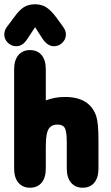

<svg xmlns="http://www.w3.org/2000/svg" viewBox="-23 -866 520 897"><path d="M191 -397V-542Q191 -585 171.5 -608.5Q152 -632 117 -632Q83 -632 63 -608.5Q43 -585 43 -542V-79Q43 -36 63 -12.5Q83 11 117 11Q152 11 171.5 -12.5Q191 -36 191 -79V-180Q191 -215 195 -236.5Q199 -258 208 -269Q215 -277 224 -280.5Q233 -284 246 -284Q271 -284 280 -268Q289 -251 289 -200V-79Q289 -36 309 -12.5Q329 11 363 11Q398 11 417.5 -12.5Q437 -36 437 -79V-211Q437 -252 434.5 -278.5Q432 -305 427 -322Q397 -413 281 -413Q255 -413 234 -409Q213 -405 191 -397ZM141 -739 175 -686Q199 -650 229 -650Q252 -650 268.5 -666.5Q285 -683 285 -705Q285 -723 271 -742L239 -786Q214 -819 192 -832.5Q170 -846 141 -846Q110 -846 88.5 -832.5Q67 -819 42 -784L9 -740Q3 -732 0 -723Q-3 -714 -3 -705Q-3 -683 13.5 -666.5Q30 -650 53 -650Q84 -650 106 -686Z"/></svg>

Font: Beiruti Black
Style: Regular
Weight: 900
Designer: Arlette Boutros
Foundry: Boutros
Version: Version 1.41